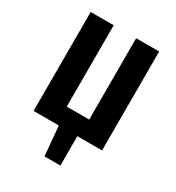

<svg xmlns="http://www.w3.org/2000/svg" viewBox="-167 -630 813 889"><g transform="rotate(30 240.0 -186.0)"><path d="M423 0H291V157H206L192 0H57V-529H180V-94H300V-529H423Z"/></g></svg>

Font: Fira Sans Compressed Medium
Style: Regular
Weight: 500
Width: 1
Designer: bBox Type GmbH & Carrois Corporate GbR & Edenspiekermann AG
Foundry: bBox Type GmbH & Carrois Corporate GbR & Edenspiekermann AG
Version: Version 4.301